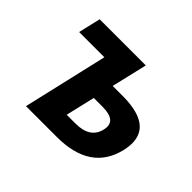

<svg xmlns="http://www.w3.org/2000/svg" viewBox="-124 -753 947 947"><g transform="rotate(45 349.5 -280.0)"><path d="M244 -444H68L95 -560H417L373 -373H442Q677 -373 635 -189Q591 0 356 0H141ZM374 -112Q476 -112 494 -190Q512 -265 410 -265H349L313 -112Z"/></g></svg>

Font: KaiGen Gothic CN Bold
Style: Bold
Weight: 700
Designer: Ryoko NISHIZUKA  (kana & ideographs); Paul D. Hunt (Latin, Greek & Cyrillic); Wenlong ZHANG  (bopomofo); Sandoll Communi
Foundry: Adobe Systems Incorporated
Version: Version 1.002.20150501